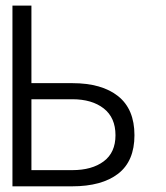

<svg xmlns="http://www.w3.org/2000/svg" viewBox="-20 -657 586 677"><path d="M387.2 -180.2Q387.2 -242.2 345.7 -274.7Q304.2 -307.1 234.9 -307.1H90.8V-57.1H234.9Q304.2 -57.1 345.7 -88.1Q387.2 -119.1 387.2 -180.2ZM90.8 -363.8H234.9Q338.9 -363.8 396.5 -317.9Q454.1 -272 454.1 -180.2Q454.1 -88.9 396.5 -44.4Q338.9 0 233.9 0H23.9V-637.2H90.8Z"/></svg>

Font: Anonymous Pro
Style: Regular
Weight: 400
Monospace: yes
Designer: Mark Simonson
Version: Version 1.003